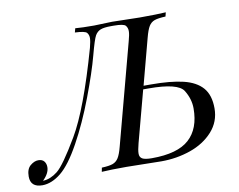

<svg xmlns="http://www.w3.org/2000/svg" viewBox="-143 -813 1157 931"><g transform="rotate(-10 435.0 -347.0)"><path d="M779.8 -226.1Q779.8 -272 753.2 -315.4Q726.6 -358.9 582 -358.9H555.2L487.8 -106Q479 -73.2 479 -55.7Q479 -38.1 492.2 -30.5Q505.4 -22.9 539.1 -22.9Q666 -22.9 722.9 -74.5Q779.8 -126 779.8 -226.1ZM595.2 -376Q693.4 -376 755.1 -361.1Q816.9 -346.2 848.4 -310.1Q879.9 -273.9 879.9 -208.5Q879.9 -143.1 836.9 -95.2Q793.9 -47.4 725.8 -23.7Q657.7 0 582 0L410.2 -2.9Q330.1 -2.9 288.1 0L292 -20Q328.1 -21.5 345.9 -27.8Q363.8 -34.2 374.5 -51.3Q385.3 -68.4 395 -106L526.9 -602.1Q535.6 -632.8 535.6 -649.4Q535.6 -666 526.1 -677Q516.6 -688 467.8 -688H454.1Q420.4 -688 403.3 -681.4Q386.2 -674.8 376 -657.2Q365.7 -639.6 345.2 -562Q324.7 -484.4 279.8 -365.7Q234.9 -247.1 183.3 -153.8Q131.8 -60.5 85.9 -23.4Q40 13.7 -5.9 14.2Q-64.9 14.2 -64.9 -39.1Q-64.9 -75.7 -45.2 -92.3Q-25.4 -108.9 -5.9 -108.9Q13.7 -108.9 22.9 -97.4Q32.2 -85.9 32.2 -68.8Q32.2 -38.1 0 -6.8H2Q37.6 -8.8 72.3 -36.1Q106.9 -63.5 180.7 -188.5Q254.4 -313.5 335.9 -602.1Q344.2 -633.8 344.2 -649.4Q344.2 -665 335.4 -675.5Q326.7 -686 276.9 -688L282.2 -708Q314 -705.1 375 -705.1L463.9 -708L599.1 -705.1Q685.1 -705.1 728 -708L723.1 -688Q686.5 -686.5 668.7 -680.2Q650.9 -673.8 640.4 -656.7Q629.9 -639.6 620.1 -602.1L560.1 -376Z"/></g></svg>

Font: PlayfairDisplaySC-Italic
Style: Italic
Weight: 400
Italic angle: -14°
Designer: Claus Eggers Sørensen
Foundry: Claus Eggers Sørensen
Version: Version 1.004;PS 001.004;hotconv 1.0.70;makeotf.lib2.5.58329